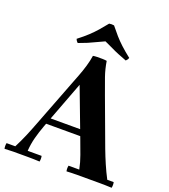

<svg xmlns="http://www.w3.org/2000/svg" viewBox="-181 -1060 1037 1179"><g transform="rotate(20 337.5 -470.0)"><path d="M-13 2Q-17 -17 -13 -35H44Q67 -80 85 -122.5Q103 -165 120 -210L239 -519Q249 -545 262 -578.5Q275 -612 286 -649Q297 -686 302 -720Q312 -722 329.5 -722.5Q347 -723 364.5 -722.5Q382 -722 392 -720L286 -525L167 -210Q150 -164 139 -122Q128 -80 125 -35H216Q220 -17 216 2Q175 0 137.5 0Q100 0 83 0Q65 0 43.5 0Q22 0 -13 2ZM645 -35H687Q691 -17 687 2Q664 1 646 0.5Q628 0 606.5 0Q585 0 549 0Q500 0 463 0Q426 0 392 2Q388 -17 392 -35H462Q453 -80 437.5 -122Q422 -164 405 -210L286 -525L392 -720Q400 -669 416 -623Q432 -577 454 -518L568 -210Q585 -165 604 -121Q623 -77 645 -35ZM426 -230H161V-270H426ZM501 -762Q469 -774 444.5 -784Q420 -794 397 -805.5Q374 -817 344 -830Q314 -817 291 -805.5Q268 -794 244 -784Q220 -774 187 -762Q176 -772 172 -784Q211 -814 236.5 -838Q262 -862 283 -886Q304 -910 328 -940Q344 -943 360 -940Q384 -910 405 -886Q426 -862 452 -838Q478 -814 516 -784Q512 -772 501 -762Z"/></g></svg>

Font: Poltawski Nowy
Style: Bold
Weight: 700
Designer: Adam Pótawski, Mateusz Machalski, Borys Kosmynka, Ania Wieluska
Foundry: Capitalics.wtf
Version: Version 1.001;gftools[0.9.25]